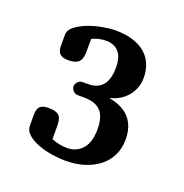

<svg xmlns="http://www.w3.org/2000/svg" viewBox="-83 -784 527 551"><g transform="rotate(20 180.0 -508.5)"><path d="M75.7 -434.1Q99.1 -434.1 107.9 -425.5Q116.7 -417 116.7 -395V-354Q138.7 -344.2 164.6 -344.2Q192.9 -344.2 210.7 -364.3Q228.5 -384.3 228.5 -423.8Q228.5 -444.8 223.9 -459Q219.2 -473.1 210.4 -481.4Q201.7 -489.7 188.7 -493.4Q175.8 -497.1 158.7 -497.1H141.6Q133.8 -497.1 127.7 -503.2Q121.6 -509.3 121.6 -517.1Q121.6 -524.4 127.7 -530.8Q133.8 -537.1 141.6 -537.1H158.7Q217.8 -537.1 217.8 -608.9Q217.8 -641.6 203.6 -656.7Q189.5 -671.9 165.5 -671.9Q143.6 -671.9 122.6 -662.1V-623Q122.6 -600.6 113 -591.3Q103.5 -582 81.5 -582Q63.5 -582 55.7 -589.6Q47.9 -597.2 47.9 -613.8V-647.9Q47.9 -662.1 62.3 -673.3Q76.7 -684.6 97.4 -692.6Q118.2 -700.7 140.9 -704.8Q163.6 -709 179.7 -709Q210.4 -709 233.4 -701.9Q256.3 -694.8 271.7 -681.6Q287.1 -668.5 294.9 -649.9Q302.7 -631.3 302.7 -608.9Q302.7 -591.8 297.4 -577.6Q292 -563.5 282.5 -552Q272.9 -540.5 260 -532.7Q247.1 -524.9 231.4 -521V-520Q314.5 -504.4 314.5 -423.8Q314.5 -397.5 304.2 -376.2Q293.9 -355 275.1 -339.8Q256.3 -324.7 230.2 -316.4Q204.1 -308.1 171.9 -308.1Q153.8 -308.1 131.3 -311.5Q108.9 -314.9 89.1 -322.3Q69.3 -329.6 55.9 -341.1Q42.5 -352.5 42.5 -369.1V-401.9Q42.5 -418.9 50 -426.5Q57.6 -434.1 75.7 -434.1Z"/></g></svg>

Font: Marmelad
Style: Regular
Weight: 400
Designer: Manvel Shmavonyan
Foundry: Cyreal (www.cyreal.org)
Version: Version 1.000